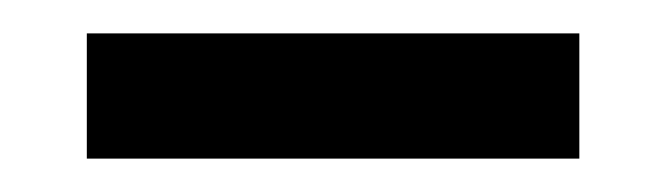

<svg xmlns="http://www.w3.org/2000/svg" viewBox="-20 -815 400 115"><path d="M327 -720V-795H32V-720Z"/></svg>

Font: Glow Sans SC Normal Medium
Style: Regular
Weight: 600
Designer: Ryoko NISHIZUKA (kana, bopomofo & ideographs); Paul D. Hunt (Latin, Greek & Cyrillic); Sandoll Communications, Soo-young
Version: Version 0.93